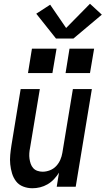

<svg xmlns="http://www.w3.org/2000/svg" viewBox="-20 -994 562 1022"><path d="M152 8Q127 8 103.5 -1Q80 -10 65.5 -29Q51 -48 44 -71.5Q37 -95 34.5 -119.5Q32 -144 34.5 -170Q37 -196 41 -221L90 -520H192L140 -207Q137 -193 136 -178Q135 -163 137 -149Q139 -135 143.5 -122Q148 -109 157 -99Q166 -89 179.5 -84.5Q193 -80 207 -80Q226 -80 245.5 -87.5Q265 -95 279 -110Q293 -125 301 -143.5Q309 -162 312 -181L368 -520H469L383 0H282L294 -75Q283 -57 267.5 -40.5Q252 -24 233 -13Q214 -2 193.5 3Q173 8 152 8ZM459 -605H329L350 -735H481ZM259 -605H129L150 -735H281ZM278 -789 173 -921 247 -969 332 -845 459 -974 522 -916 371 -789Z"/></svg>

Font: Iosevka SS04 Semibold
Style: Italic
Weight: 600
Italic angle: -9°
Monospace: yes
Designer: Belleve Invis
Foundry: Belleve Invis
Version: Version 19.0.0; ttfautohint (v1.8.4)